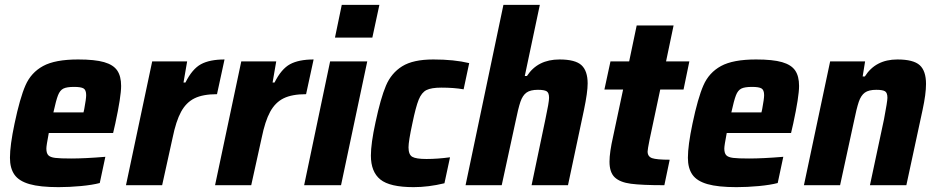

<svg xmlns="http://www.w3.org/2000/svg" viewBox="-20 -763 3856 791"><path d="M21 -113Q21 -164 40 -254Q62 -359 85 -411.5Q108 -464 157.5 -491Q207 -518 302 -518Q371 -518 409 -507Q447 -496 463 -472.5Q479 -449 479 -409Q479 -365 455 -254L446 -215H181Q171 -163 171 -151Q171 -132 179 -123.5Q187 -115 207.5 -112.5Q228 -110 273 -110Q330 -110 414 -117L391 -9Q361 -1 313.5 3.5Q266 8 221 8Q145 8 101.5 -4.5Q58 -17 39.5 -43.5Q21 -70 21 -113ZM324 -300 327 -313Q335 -356 335 -371Q335 -392 324.5 -398.5Q314 -405 285 -405Q255 -405 241 -398Q227 -391 219 -370.5Q211 -350 200 -300Z M607 -510H751L736 -423H744Q772 -479 808 -498.5Q844 -518 905 -518L874 -375Q816 -375 781.5 -358Q747 -341 726 -302.5Q705 -264 691 -195L648 0H499Z M974 -510H1118L1103 -423H1111Q1139 -479 1175 -498.5Q1211 -518 1272 -518L1241 -375Q1183 -375 1148.5 -358Q1114 -341 1093 -302.5Q1072 -264 1058 -195L1015 0H866Z M1360 -608 1388 -743H1543L1514 -608ZM1233 0 1340 -510H1493L1385 0Z M1508 -122Q1508 -172 1527 -259Q1548 -358 1570 -410Q1592 -462 1637 -490Q1682 -518 1765 -518Q1851 -518 1913 -503L1890 -395Q1850 -402 1799 -402Q1757 -402 1737 -392Q1717 -382 1705 -352.5Q1693 -323 1679 -255Q1663 -181 1663 -156Q1663 -126 1678.5 -117Q1694 -108 1737 -108Q1782 -108 1834 -115L1811 -8Q1745 8 1684 8Q1586 8 1547 -23.5Q1508 -55 1508 -122Z M2054 -743H2204L2142 -450H2151Q2195 -518 2285 -518Q2350 -518 2375.5 -494.5Q2401 -471 2401 -419Q2401 -383 2386 -311L2320 0H2170L2227 -272Q2242 -342 2242 -360Q2242 -381 2232 -387Q2222 -393 2196 -393Q2165 -393 2149 -381.5Q2133 -370 2124 -343.5Q2115 -317 2103 -258L2047 0H1898Z M2491 -97Q2491 -135 2506 -201L2547 -394H2470L2495 -510H2572L2603 -658H2755L2724 -510H2820L2796 -394H2700L2656 -187Q2648 -147 2648 -139Q2648 -118 2666.5 -111.5Q2685 -105 2739 -105L2717 0Q2624 0 2579 -6Q2534 -12 2512.5 -32.5Q2491 -53 2491 -97Z M2814 -113Q2814 -164 2833 -254Q2855 -359 2878 -411.5Q2901 -464 2950.5 -491Q3000 -518 3095 -518Q3164 -518 3202 -507Q3240 -496 3256 -472.5Q3272 -449 3272 -409Q3272 -365 3248 -254L3239 -215H2974Q2964 -163 2964 -151Q2964 -132 2972 -123.5Q2980 -115 3000.5 -112.5Q3021 -110 3066 -110Q3123 -110 3207 -117L3184 -9Q3154 -1 3106.5 3.5Q3059 8 3014 8Q2938 8 2894.5 -4.5Q2851 -17 2832.5 -43.5Q2814 -70 2814 -113ZM3117 -300 3120 -313Q3128 -356 3128 -371Q3128 -392 3117.5 -398.5Q3107 -405 3078 -405Q3048 -405 3034 -398Q3020 -391 3012 -370.5Q3004 -350 2993 -300Z M3400 -510H3544L3534 -448H3543Q3587 -518 3677 -518Q3743 -518 3769 -494.5Q3795 -471 3795 -417Q3795 -376 3781 -311L3714 0H3564L3622 -272Q3636 -346 3636 -360Q3636 -381 3626 -387Q3616 -393 3590 -393Q3559 -393 3543 -381.5Q3527 -370 3518 -343.5Q3509 -317 3497 -258L3441 0H3292Z"/></svg>

Font: Saira Semi Condensed
Style: Bold Italic
Weight: 700
Width: 4
Italic angle: -12°
Designer: Hector Gatti with collaboration of the Omnibus-Type team
Foundry: Omnibus-Type
Version: Version 1.001; ttfautohint (v1.8)